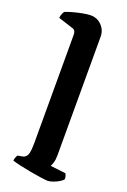

<svg xmlns="http://www.w3.org/2000/svg" viewBox="-161 -851 596 902"><g transform="rotate(20 137.5 -400.0)"><path d="M203 0Q194 0 169 -3.5Q144 -7 114 -12.5Q84 -18 58 -24Q32 -30 20 -34Q20 -42 23.5 -50.5Q27 -59 30 -63L53 -67Q69 -70 76.5 -85Q84 -100 84 -148V-688Q84 -697 80.5 -704Q77 -711 68 -714L-7 -738Q-6 -750 -2 -759Q2 -768 5 -772Q16 -777 38.5 -783.5Q61 -790 86.5 -795Q112 -800 129 -800Q161 -800 183.5 -777Q206 -754 206 -721V-128Q206 -107 201.5 -92Q197 -77 193 -71L270 -62Q272 -59 274.5 -51.5Q277 -44 277 -35Q272 -27 258.5 -19Q245 -11 229.5 -5.5Q214 0 203 0Z"/></g></svg>

Font: Texturina 72pt
Style: Bold
Weight: 700
Designer: Guillermo Torres Carreño
Foundry: Omnibus-Type
Version: Version 1.002; ttfautohint (v1.8.3)